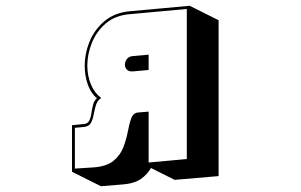

<svg xmlns="http://www.w3.org/2000/svg" viewBox="-20 -580 1040 664"><path d="M502 1Q490 23 467 39Q444 55 403 58L329 64L229 14V-147L270 -151Q283 -152 288.5 -162.5Q294 -173 296 -187.5Q298 -202 301.5 -216.5Q305 -231 315 -240Q294 -258 283.5 -288Q273 -318 273 -352Q273 -395 290 -436.5Q307 -478 341.5 -507Q376 -536 428 -541L636 -560L736 -510V29L584 42ZM429 -531Q379 -527 346.5 -499.5Q314 -472 298 -432.5Q282 -393 282 -353Q282 -318 294.5 -288Q307 -258 330 -241Q317 -233 312 -217Q307 -201 304 -184Q301 -167 294.5 -155Q288 -143 271 -141L239 -138V3L302 -1Q348 -4 372 -23.5Q396 -43 406.5 -70.5Q417 -98 422 -125Q427 -152 434 -171Q441 -190 458 -191L494 -194V-18L626 -30V-549ZM436 -333Q424 -333 418 -340Q412 -347 412 -356Q412 -367 419 -376Q426 -385 439 -386L494 -391V-338L439 -333Z"/></svg>

Font: Rampart One
Style: Regular
Weight: 400
Designer: Fontworks Inc.
Foundry: Fontworks Inc.
Version: Version 1.100